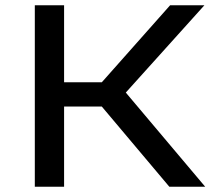

<svg xmlns="http://www.w3.org/2000/svg" viewBox="-20 -708 826 728"><path d="M112 0V-688H223V-396H366L625 -688H755L457 -357L758 0H622L366 -304H223V0Z"/></svg>

Font: Saira Expanded Medium
Style: Regular
Weight: 500
Width: 7
Designer: Hector Gatti with collaboration of the Omnibus-Type team
Foundry: Omnibus-Type
Version: Version 1.100; ttfautohint (v1.8.3)